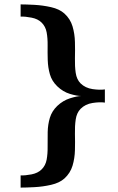

<svg xmlns="http://www.w3.org/2000/svg" viewBox="-20 -726 535 868"><path d="M454.1 -321.8V-262.2Q431.2 -265.6 398.4 -260.5Q365.7 -255.4 344.2 -233.9Q326.7 -215.8 322.3 -186Q317.9 -156.2 318.8 -120.4Q319.8 -84.5 318.8 -47.4Q317.9 -10.3 307.9 23.2Q297.9 56.6 271 81.1Q248.5 101.1 210.9 109.6Q173.3 118.2 135.3 120.1Q97.2 122.1 73.2 122.1V66.9Q93.8 67.9 122.6 62.3Q151.4 56.6 168 40Q186 22.5 190.9 -4.4Q195.8 -31.2 195.3 -63.5Q194.8 -95.7 195.6 -129.2Q196.3 -162.6 205.3 -193.1Q214.4 -223.6 238.8 -247.1Q264.6 -271.5 296.1 -281.5Q327.6 -291.5 347.2 -292Q327.6 -292 296.1 -301.5Q264.6 -311 238.8 -335.9Q214.4 -359.4 205.6 -390.1Q196.8 -420.9 195.8 -454.3Q194.8 -487.8 195.3 -520.3Q195.8 -552.7 190.9 -579.6Q186 -606.4 168 -624Q151.4 -640.6 122.6 -646.2Q93.8 -651.9 73.2 -650.9V-706.1Q97.2 -706.1 135.3 -704.1Q173.3 -702.1 210.9 -693.6Q248.5 -685.1 271 -665Q297.9 -640.6 307.9 -606.9Q317.9 -573.2 318.8 -535.9Q319.8 -498.5 318.8 -462.4Q317.9 -426.3 322.3 -396.5Q326.7 -366.7 344.2 -349.1Q365.7 -328.1 398.4 -323.2Q431.2 -318.4 454.1 -321.8Z"/></svg>

Font: Annapurna SIL
Style: Bold
Weight: 700
Designer: Peter Martin, Annie Olsen
Foundry: SIL International
Version: Version 2.000